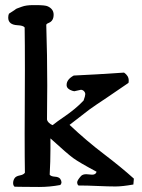

<svg xmlns="http://www.w3.org/2000/svg" viewBox="-20 -743 564 764"><path d="M78.1 -212.9 79.1 -464.8Q79.1 -574.2 78.1 -633.8Q72.3 -641.6 49.8 -642.6Q12.7 -644.5 12.7 -672.9Q12.7 -681.6 15.6 -688.5L38.1 -703.1Q41 -705.1 42 -706.1Q43 -707 44.9 -708Q46.9 -709 48.3 -709.5Q49.8 -710 66.9 -716.3Q84 -722.7 112.3 -722.7H121.1Q160.2 -722.7 169.9 -717.8Q193.4 -707 193.4 -684.6Q193.4 -660.2 174.8 -652.3Q166 -649.4 164.1 -644.5Q168 -523.4 168 -403.3L167 -267.6Q168 -260.7 175.3 -253.9Q182.6 -247.1 189.5 -245.1Q209 -260.7 232.4 -276.4Q281.2 -309.6 312.5 -342.8Q319.3 -361.3 319.3 -368.2Q319.3 -375 314 -380.4Q308.6 -385.7 301.8 -385.7L275.4 -379.9Q273.4 -379.9 267.6 -381.8Q246.1 -388.7 245.1 -403.3V-405.3Q245.1 -426.8 273.4 -442.4Q360.4 -446.3 473.6 -454.1Q492.2 -441.4 492.2 -422.9Q492.2 -416 491.2 -413.1L405.3 -354.5Q362.3 -326.2 335 -306.6L256.8 -246.1Q324.2 -182.6 393.6 -129.9Q462.9 -77.1 512.7 -32.2L510.7 -8.8Q466.8 -1 439.5 -1Q412.1 -1 369.1 -2.9Q326.2 -4.9 292 -4.9Q287.1 -9.8 287.1 -17.6Q287.1 -25.4 302.7 -43Q309.6 -49.8 323.2 -49.8L346.7 -47.9Q361.3 -47.9 364.3 -59.6Q294.9 -96.7 271.5 -113.8Q248 -130.9 180.7 -192.4V-149.4Q180.7 -100.6 177.7 -47.9Q182.6 -41 198.2 -40Q213.9 -39.1 219.7 -31.2Q229.5 -16.6 219.7 -6.8Q177.7 1 135.7 1Q93.8 1 71.3 0.5Q48.8 0 38.1 0Q32.2 -4.9 32.2 -14.6Q32.2 -24.4 37.6 -33.2Q43 -42 58.6 -44.9Q74.2 -47.9 79.1 -55.7Q78.1 -109.4 78.1 -212.9Z"/></svg>

Font: Essays1743
Style: Medium
Weight: 500
Designer: Based on the typeface in a 1743 English translation of the essays of Montaigne.  PostScript/TrueType font designed by Jo
Version: Version 002.100